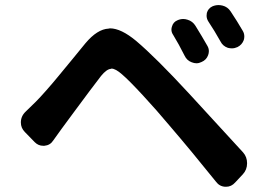

<svg xmlns="http://www.w3.org/2000/svg" viewBox="-20 -753 1040 741"><path d="M648.4 -618.2Q641.6 -627.9 641.6 -638.7Q641.6 -644.5 643.6 -650.4Q648.4 -668 665 -674.8Q675.8 -679.7 687.5 -679.7Q695.3 -679.7 704.1 -676.8Q723.6 -670.9 734.4 -653.3Q759.8 -612.3 780.3 -576.2Q786.1 -566.4 786.1 -555.7Q786.1 -547.9 783.2 -540Q776.4 -521.5 757.8 -513.7Q748 -508.8 738.3 -508.8Q729.5 -508.8 719.7 -512.7Q701.2 -519.5 692.4 -538.1Q669.9 -583 648.4 -618.2ZM784.2 -669.9Q777.3 -680.7 777.3 -692.4Q777.3 -697.3 778.3 -703.1Q783.2 -720.7 799.8 -728.5Q811.5 -733.4 823.2 -733.4Q831.1 -733.4 838.9 -731.4Q858.4 -726.6 870.1 -709Q895.5 -670.9 917 -633.8Q922.9 -624 922.9 -612.3Q922.9 -605.5 920.9 -598.6Q914.1 -580.1 896.5 -571.3Q885.7 -566.4 875 -566.4Q867.2 -566.4 859.4 -568.4Q839.8 -575.2 831.1 -592.8Q807.6 -634.8 784.2 -669.9ZM185.5 -210.9Q173.8 -192.4 151.4 -190.4Q148.4 -190.4 146.5 -190.4Q127.9 -190.4 114.3 -204.1L76.2 -243.2Q60.5 -258.8 60.5 -280.3Q60.5 -304.7 79.1 -322.3Q94.7 -336.9 118.2 -360.4Q133.8 -376 159.2 -404.8Q184.6 -433.6 204.1 -457.5Q223.6 -481.4 259.3 -524.4Q294.9 -567.4 309.6 -585.9Q355.5 -640.6 399.4 -642.6Q402.3 -643.6 404.3 -643.6Q447.3 -643.6 505.9 -594.7Q582 -530.3 710 -391.6Q909.2 -174.8 918 -165Q933.6 -147.5 933.6 -123Q933.6 -97.7 917 -80.1L887.7 -48.8Q873 -32.2 852.5 -32.2Q851.6 -32.2 849.6 -32.2Q827.1 -33.2 813.5 -51.8Q717.8 -170.9 634.8 -267.6Q585.9 -326.2 531.7 -384.8Q477.5 -443.4 451.2 -465.8Q425.8 -488.3 410.2 -488.3Q409.2 -488.3 408.2 -487.3Q391.6 -486.3 370.1 -460Q352.5 -437.5 325.2 -400.9Q297.9 -364.3 264.2 -318.8Q230.5 -273.4 217.8 -255.9Q203.1 -236.3 185.5 -210.9Z"/></svg>

Font: Gen Jyuu Gothic Bold
Style: Bold
Weight: 700
Designer: [Source Han Sans]
Ryoko NISHIZUKA  (kana & ideographs); Paul D. Hunt (Latin, Greek & Cyrillic); Wenlong ZHANG  (bopomofo
Version: Version 1.002.20150607